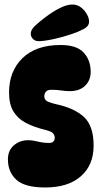

<svg xmlns="http://www.w3.org/2000/svg" viewBox="-20 -825 449 849"><path d="M248 -626Q319 -626 350 -592.5Q381 -559 381 -507Q381 -470 356.5 -446Q332 -422 288 -422Q270 -422 251 -425Q232 -428 206 -428Q191 -428 183.5 -420Q176 -412 176 -399Q176 -386 186 -379Q196 -372 229 -364Q309 -347 351.5 -307.5Q394 -268 394 -181Q394 -95 337.5 -45.5Q281 4 180 4Q89 4 52 -30.5Q15 -65 15 -120Q15 -160 41.5 -182.5Q68 -205 104 -205Q124 -205 147.5 -199Q171 -193 197 -193Q222 -193 222 -216Q222 -227 214.5 -235.5Q207 -244 179 -251Q130 -263 94.5 -281.5Q59 -300 39.5 -332Q20 -364 20 -416Q20 -510 79.5 -568Q139 -626 248 -626ZM116 -676Q116 -693 134.5 -710.5Q153 -728 182 -750Q217 -776 247 -790.5Q277 -805 299 -805Q322 -805 338.5 -792Q355 -779 364.5 -761.5Q374 -744 374 -730Q374 -709 350 -696.5Q326 -684 296 -674Q258 -661 216.5 -652Q175 -643 151 -643Q135 -643 125.5 -653Q116 -663 116 -676Z"/></svg>

Font: DynaPuff Condensed
Style: Bold
Weight: 700
Width: 3
Designer: Toshi Omagari, Jennifer Daniel
Foundry: Google Fonts
Version: Version 2.000; ttfautohint (v1.8.4.7-5d5b)